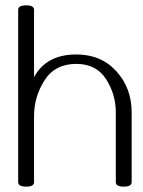

<svg xmlns="http://www.w3.org/2000/svg" viewBox="-20 -695 543 727"><path d="M448.2 11.7Q418.5 11.7 418.5 -5.4V-269Q418.5 -338.4 381.3 -395.8Q344.2 -453.1 269 -453.1Q188 -453.1 148.4 -390.6Q108.9 -328.1 108.9 -255.9V-5.4Q108.9 11.7 79.1 11.7Q48.8 11.7 48.8 -5.4V-657.7Q48.8 -674.8 79.1 -674.8Q108.9 -674.8 108.9 -657.7V-402.8Q155.3 -488.8 269 -488.8Q362.8 -488.8 420.7 -425Q478.5 -361.3 478.5 -269.5V-5.4Q478.5 11.7 448.2 11.7Z"/></svg>

Font: Gayathri Thin
Style: Regular
Weight: 100
Designer: Binoy Dominic <binoy.domenic@gmail.com>
Foundry: SMC
Version: Version 1.000